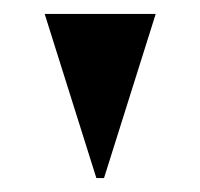

<svg xmlns="http://www.w3.org/2000/svg" viewBox="-20 -728 287 275"><path d="M118 -473 44 -708H203L129 -473Z"/></svg>

Font: Kalnia Expanded
Style: Regular
Weight: 400
Width: 7
Designer: Frida Medrano
Foundry: Frida Medrano
Version: Version 1.105